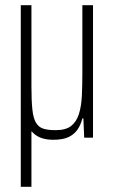

<svg xmlns="http://www.w3.org/2000/svg" viewBox="-20 -530 437 739"><path d="M60 189V-510H101V-197Q101 -143 104.5 -109.5Q108 -76 118 -58.5Q128 -41 146 -35Q164 -29 194 -29Q233 -29 253.5 -45Q274 -61 283.5 -90.5Q293 -120 295 -160Q297 -200 297 -247V-510H338V0H304L301 -74H297Q291 -50 278.5 -31.5Q266 -13 244 -2.5Q222 8 185 8Q161 8 142 2Q123 -4 109.5 -16.5Q96 -29 86 -49L142 -24H101V189Z"/></svg>

Font: Saira ExtraCondensed ExtraLight
Style: Regular
Weight: 250
Width: 2
Designer: Hector Gatti with collaboration of the Omnibus-Type team
Foundry: Omnibus-Type
Version: Version 1.101